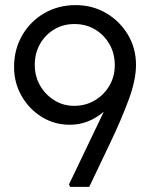

<svg xmlns="http://www.w3.org/2000/svg" viewBox="-20 -731 590 751"><path d="M254 0 250 -10 386 -294Q326 -243 253 -243Q193 -243 143.5 -273.5Q94 -304 64.5 -355.5Q35 -407 35 -469Q35 -538 67 -593Q99 -648 153.5 -679.5Q208 -711 276 -711Q342 -711 395.5 -679.5Q449 -648 480.5 -595Q512 -542 512 -477Q512 -418 483 -340Q454 -262 412 -174L329 0ZM270 -317Q315 -317 351 -338.5Q387 -360 408 -396Q429 -432 429 -476Q429 -522 408 -558.5Q387 -595 351.5 -616Q316 -637 271 -637Q227 -637 192 -616Q157 -595 136.5 -559Q116 -523 116 -477Q116 -433 136.5 -397Q157 -361 192 -339Q227 -317 270 -317Z"/></svg>

Font: Lexend Light
Style: Regular
Weight: 300
Designer: Bonnie Shaver-Troup, Thomas Jockin
Foundry: Lexend
Version: Version 1.007; ttfautohint (v1.8.3)